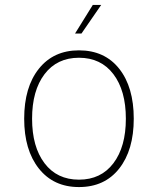

<svg xmlns="http://www.w3.org/2000/svg" viewBox="-20 -746 640 778"><path d="M300 12Q197 12 137.5 -63Q78 -138 78 -265Q78 -393 137.5 -467.5Q197 -542 300 -542Q404 -542 463 -467.5Q522 -393 522 -265Q522 -138 463 -63Q404 12 300 12ZM300 -18Q389 -18 439.5 -84.5Q490 -151 490 -265Q490 -379 439.5 -445.5Q389 -512 300 -512Q211 -512 160.5 -445.5Q110 -379 110 -265Q110 -151 160.5 -84.5Q211 -18 300 -18ZM284 -610 356 -726H390L310 -610Z"/></svg>

Font: Geist Mono Thin
Style: Regular
Weight: 100
Monospace: yes
Designer: Basement.studio, Andrés Briganti, Mateo Zaragoza
Foundry: Basement.studio, Vercel, Andrés Briganti, Guido Ferreyra, Mateo Zaragoza
Version: Version 1.500; ttfautohint (v1.8.4.7-5d5b)